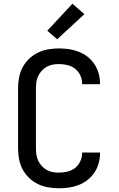

<svg xmlns="http://www.w3.org/2000/svg" viewBox="-20 -1003 640 1031"><path d="M297 8Q268 8 239 3Q210 -2 184 -14.5Q158 -27 136.5 -47.5Q115 -68 101.5 -93.5Q88 -119 82.5 -148Q77 -177 77 -206V-529Q77 -558 82.5 -587Q88 -616 101.5 -641.5Q115 -667 136.5 -687.5Q158 -708 184 -720.5Q210 -733 239 -738Q268 -743 297 -743Q324 -743 351 -739Q378 -735 403.5 -725Q429 -715 450.5 -698Q472 -681 487 -658.5Q502 -636 509.5 -609.5Q517 -583 517 -556V-551H421V-554Q421 -577 411 -598.5Q401 -620 383 -634Q365 -648 342.5 -653.5Q320 -659 297 -659Q280 -659 263 -656Q246 -653 231 -644.5Q216 -636 204.5 -623.5Q193 -611 185.5 -595.5Q178 -580 175.5 -563Q173 -546 173 -529V-206Q173 -189 175.5 -172Q178 -155 185.5 -139.5Q193 -124 204.5 -111.5Q216 -99 231 -90.5Q246 -82 263 -79Q280 -76 297 -76Q320 -76 342.5 -81.5Q365 -87 383 -101Q401 -115 411 -136.5Q421 -158 421 -181V-184H517V-179Q517 -152 509.5 -125.5Q502 -99 487 -76.5Q472 -54 450.5 -37Q429 -20 403.5 -10Q378 0 351 4Q324 8 297 8ZM287 -792 234 -838 369 -983 433 -927Z"/></svg>

Font: Iosevka Fixed Curly Md Ex
Style: Regular
Weight: 500
Width: 7
Monospace: yes
Designer: Belleve Invis
Foundry: Belleve Invis
Version: Version 30.1.2